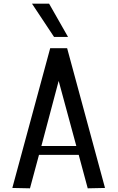

<svg xmlns="http://www.w3.org/2000/svg" viewBox="-20 -1023 640 1044"><path d="M299 -583 395 -229H205ZM551 -1 345 -761H253L47 -1L143 1L192 -181H408L457 1ZM350 -822 247 -1003H154L274 -822Z"/></svg>

Font: LXGW Marker Gothic
Style: Regular
Weight: 400
Version: Version 1.001